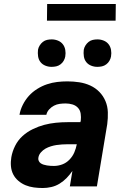

<svg xmlns="http://www.w3.org/2000/svg" viewBox="-20 -937 640 965"><path d="M195 8Q172 8 150 5Q128 2 108.5 -6Q89 -14 72.5 -28Q56 -42 46.5 -60.5Q37 -79 35 -101.5Q33 -124 37 -147Q42 -176 56 -204Q70 -232 93 -253Q116 -274 145 -288Q174 -302 202.5 -309.5Q231 -317 260.5 -320Q290 -323 319 -323H384L386 -331Q388 -348 385.5 -365.5Q383 -383 372 -395Q361 -407 344.5 -412Q328 -417 310 -417Q295 -417 280 -415Q265 -413 251.5 -406Q238 -399 227 -387Q216 -375 213 -360H78Q82 -385 94.5 -410Q107 -435 125 -455Q143 -475 167 -490Q191 -505 216.5 -513.5Q242 -522 267.5 -525Q293 -528 319 -528Q349 -528 378.5 -523.5Q408 -519 434 -507Q460 -495 479.5 -475Q499 -455 510 -429Q521 -403 522 -373Q523 -343 519 -313L467 0H331L344 -78Q331 -59 315 -42.5Q299 -26 279.5 -14Q260 -2 238 3Q216 8 195 8ZM251 -103Q272 -103 292.5 -110.5Q313 -118 329 -134.5Q345 -151 353.5 -171Q362 -191 366 -212H320Q306 -212 291.5 -211Q277 -210 263.5 -208Q250 -206 235.5 -201.5Q221 -197 208.5 -190Q196 -183 185.5 -171Q175 -159 173 -145Q171 -137 174.5 -129Q178 -121 184.5 -116.5Q191 -112 199 -109.5Q207 -107 216 -105.5Q225 -104 234 -103.5Q243 -103 251 -103ZM469 -601Q453 -601 438 -607Q423 -613 413.5 -625Q404 -637 401.5 -653.5Q399 -670 401 -687Q403 -698 409.5 -708.5Q416 -719 425.5 -726.5Q435 -734 446.5 -736.5Q458 -739 470 -739Q486 -739 501 -733Q516 -727 525.5 -715Q535 -703 538 -686.5Q541 -670 538 -653Q536 -642 530 -631.5Q524 -621 514 -613.5Q504 -606 492.5 -603.5Q481 -601 469 -601ZM239 -601Q223 -601 208 -607Q193 -613 183.5 -625Q174 -637 171.5 -653.5Q169 -670 171 -687Q173 -698 179.5 -708.5Q186 -719 195.5 -726.5Q205 -734 216.5 -736.5Q228 -739 240 -739Q256 -739 271 -733Q286 -727 295.5 -715Q305 -703 308 -686.5Q311 -670 308 -653Q306 -642 300 -631.5Q294 -621 284 -613.5Q274 -606 262.5 -603.5Q251 -601 239 -601ZM216 -833 217 -917H562L561 -833Z"/></svg>

Font: Iosevka Aile Heavy
Style: Italic
Weight: 900
Italic angle: -9°
Designer: Belleve Invis
Foundry: Belleve Invis
Version: Version 31.1.0; ttfautohint (v1.8.4)